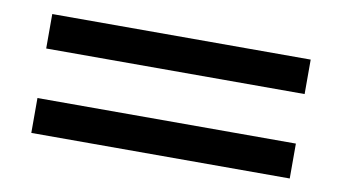

<svg xmlns="http://www.w3.org/2000/svg" viewBox="-42 -485 781 439"><g transform="rotate(10 348.5 -265.0)"><path d="M49 -403H649V-323H49ZM49 -208H649V-127H49Z"/></g></svg>

Font: Oakes Grotesk
Style: Bold
Weight: 600
Designer: Samuel Oakes
Foundry: Samuel Oakes
Version: Version 1.000;PS 001.000;hotconv 1.0.88;makeotf.lib2.5.64775